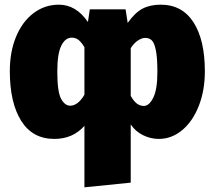

<svg xmlns="http://www.w3.org/2000/svg" viewBox="-20 -574 918 821"><path d="M856 -269Q856 -187 830 -121Q804 -55 759 -17.5Q714 20 659 20Q624 20 591.5 4Q559 -12 539 -42V207L341 227V-36Q292 20 212 20Q119 20 70.5 -57.5Q22 -135 22 -270Q22 -352 48.5 -416.5Q75 -481 123 -517.5Q171 -554 232 -554Q305 -554 356 -480L364 -534H517L526 -476Q557 -520 589.5 -537Q622 -554 667 -554Q759 -554 807.5 -478.5Q856 -403 856 -269ZM341 -169V-372Q328 -394 315.5 -403.5Q303 -413 287 -413Q259 -413 242 -378.5Q225 -344 225 -268Q225 -182 241 -152Q257 -122 281 -122Q296 -122 311.5 -133.5Q327 -145 341 -169ZM653 -266Q653 -327 646.5 -359Q640 -391 629 -401.5Q618 -412 601 -412Q587 -412 570 -401Q553 -390 539 -368V-164Q552 -141 565.5 -131Q579 -121 595 -121Q618 -121 635.5 -156.5Q653 -192 653 -266Z"/></svg>

Font: Fira Sans Black
Style: Regular
Weight: 900
Designer: Carrois Corporate & Edenspiekermann AG
Foundry: Carrois Corporate GbR & Edenspiekermann AG
Version: Version 4.203